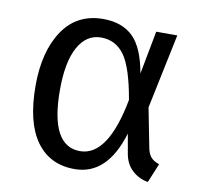

<svg xmlns="http://www.w3.org/2000/svg" viewBox="-66 -609 727 691"><g transform="rotate(10 297.0 -263.0)"><path d="M258 -538Q327 -538 367 -499Q407 -460 423 -368L453 -526H530L473 -253L501 -110Q505 -89 515 -77Q525 -65 546 -58L517 12Q483 6 458.5 -17Q434 -40 428 -79L416 -147Q368 12 249 12Q158 12 108.5 -57Q59 -126 59 -260Q59 -385 110.5 -461.5Q162 -538 258 -538ZM262 -471Q208 -471 178 -416.5Q148 -362 148 -260Q148 -55 257 -55Q359 -55 399 -267Q379 -383 347 -427Q315 -471 262 -471Z"/></g></svg>

Font: FiraGO Book
Style: Regular
Weight: 350
Designer: bBox Type
Foundry: bBox Type GmbH
Version: Version 1.001;PS 001.001;hotconv 1.0.88;makeotf.lib2.5.64775